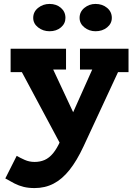

<svg xmlns="http://www.w3.org/2000/svg" viewBox="-20 -719 693 977"><path d="M156 238Q125 238 100.5 232Q76 226 53.5 214.5Q31 203 7 189L65 74Q82 84 105.5 94.5Q129 105 156 105Q184 105 207 95Q230 85 250 61Q270 37 288 -4L489 -454H628L405 26Q371 99 333.5 146Q296 193 252.5 215.5Q209 238 156 238ZM308 53 64 -403H233L412 -20ZM34 -352V-471H316V-365H136V-352ZM387 -365V-471H634V-352H535V-365ZM466 -560Q434 -560 409.5 -579.5Q385 -599 385 -628Q385 -659 409.5 -679Q434 -699 466 -699Q501 -699 525 -679Q549 -659 549 -628Q549 -599 525 -579.5Q501 -560 466 -560ZM232 -560Q199 -560 174 -579.5Q149 -599 149 -628Q149 -659 174 -679Q199 -699 232 -699Q267 -699 290 -679Q313 -659 313 -628Q313 -599 290 -579.5Q267 -560 232 -560Z"/></svg>

Font: BioRhyme ExtraBold ExtraBold
Style: Regular
Weight: 800
Version: Version 1.600;gftools[0.9.33]